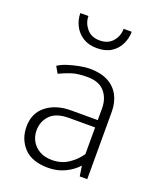

<svg xmlns="http://www.w3.org/2000/svg" viewBox="-139 -815 752 913"><g transform="rotate(20 237.5 -359.0)"><path d="M103 -136Q103 -181 133 -212.5Q163 -244 229 -244H360V-109Q337 -75 301.5 -51.5Q266 -28 219 -28Q183 -28 157 -42.5Q131 -57 117 -81.5Q103 -106 103 -136ZM105 -423Q135 -437 165 -447Q195 -457 244 -457Q303 -457 331.5 -424Q360 -391 360 -341V-281H225Q149 -281 100.5 -243Q52 -205 52 -136Q52 -73 92.5 -30Q133 13 215 13Q261 13 299.5 -5.5Q338 -24 363 -52L371 0H409V-340Q409 -388 390 -423.5Q371 -459 334 -478.5Q297 -498 241 -498Q221 -498 191.5 -492.5Q162 -487 133.5 -478Q105 -469 86 -456ZM327 -731Q327 -694 303.5 -667Q280 -640 238 -640Q196 -640 172.5 -668Q149 -696 149 -731H108Q108 -698 123 -668Q138 -638 167 -619.5Q196 -601 238 -601Q282 -601 310.5 -619.5Q339 -638 353.5 -668Q368 -698 368 -731Z"/></g></svg>

Font: Catamaran Thin
Style: Regular
Weight: 100
Designer: Pria Ravichandran
Version: Version 2.000